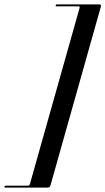

<svg xmlns="http://www.w3.org/2000/svg" viewBox="-96 -744 481 876"><path d="M40.5 95.5 267 -707.5Q269 -715 262.5 -715H161.5Q157 -715 158 -719Q159 -724 164.5 -724H357Q367.5 -724 364 -713L134.5 101Q131.5 112 121 112H-71Q-77 112 -75.5 107Q-74 103 -68.5 103H32.5Q38.5 103 40.5 95.5Z"/></svg>

Font: Fraunces 144pt S000 SemiBold
Style: Italic
Weight: 600
Italic angle: -16°
Version: Version 1.000; ttfautohint (v1.8.3)